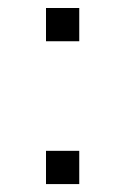

<svg xmlns="http://www.w3.org/2000/svg" viewBox="-20 -465 318 485"><path d="M96.2 0V-84H180.2V0ZM96.2 -360.8V-444.8H180.2V-360.8Z"/></svg>

Font: CMU Sans Serif
Style: Medium
Weight: 500
Version: Version 0.7.0